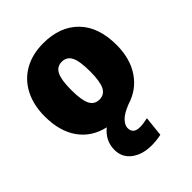

<svg xmlns="http://www.w3.org/2000/svg" viewBox="-228 -670 1041 1041"><g transform="rotate(-45 292.0 -150.0)"><path d="M290 95Q290 139 341 139Q367 139 402 131L390 246Q355 254 316 254Q246 254 201 220Q156 186 156 128Q156 59 213 12Q120 -9 68.5 -81Q17 -153 17 -268Q17 -354 50.5 -419Q84 -484 146 -519Q208 -554 292 -554Q420 -554 493.5 -479Q567 -404 567 -266Q567 -162 519 -90.5Q471 -19 385 7Q332 28 311 51Q290 74 290 95ZM220 -268Q220 -189 237 -155.5Q254 -122 292 -122Q330 -122 347 -156Q364 -190 364 -266Q364 -345 347 -378.5Q330 -412 292 -412Q254 -412 237 -378Q220 -344 220 -268Z"/></g></svg>

Font: Fira Sans Black
Style: Regular
Weight: 900
Designer: Carrois Corporate & Edenspiekermann AG
Foundry: Carrois Corporate GbR & Edenspiekermann AG
Version: Version 4.203